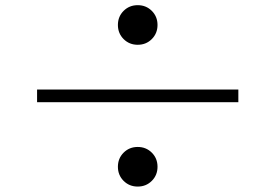

<svg xmlns="http://www.w3.org/2000/svg" viewBox="-20 -730 1040 725"><path d="M425.2 -635.7Q425.2 -667.4 446.7 -688.9Q468.3 -710.5 500 -710.5Q531.6 -710.5 553.2 -689Q574.8 -667.4 574.8 -635.7Q574.8 -604.1 553.3 -582.5Q531.7 -560.9 500 -560.9Q468.4 -560.9 446.8 -582.4Q425.2 -604 425.2 -635.7ZM880 -344.1H120V-391.9H880ZM425.2 -100.3Q425.2 -131.9 446.7 -153.5Q468.3 -175.1 500 -175.1Q531.6 -175.1 553.2 -153.6Q574.8 -132 574.8 -100.3Q574.8 -68.6 553.3 -47.1Q531.7 -25.5 500 -25.5Q468.4 -25.5 446.8 -47Q425.2 -68.6 425.2 -100.3Z"/></svg>

Font: Source Han Serif JP VF
Style: Regular
Weight: 250
Designer: Ryoko NISHIZUKA 西塚涼子 (kana & ideographs); Frank Grießhammer (Latin, Greek & Cyrillic); Wenlong ZHANG 张文龙 (bopomofo); San
Foundry: Adobe
Version: Version 2.001;hotconv 1.1.0;makeotfexe 2.6.0